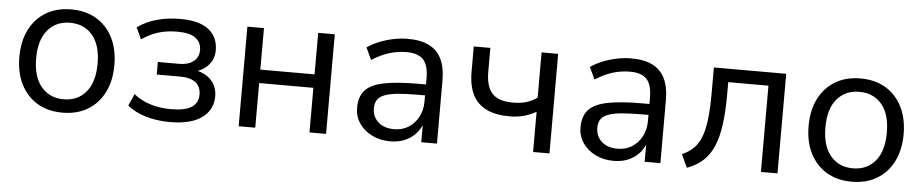

<svg xmlns="http://www.w3.org/2000/svg" viewBox="-35 -708 4491 934"><g transform="rotate(5 2210.0 -241.5)"><path d="M282.8 8.9Q212.1 8.9 160.1 -22.1Q108.1 -53.1 79.4 -109.8Q50.8 -166.5 50.8 -243.4Q50.8 -320.3 79.4 -376.8Q108.1 -433.3 160.1 -464.3Q212.1 -495.3 282.8 -495.3Q353.6 -495.3 405.6 -464.3Q457.6 -433.3 486.2 -376.7Q514.8 -320.2 514.8 -243.4Q514.8 -166.5 486.2 -109.8Q457.6 -53.1 405.6 -22.1Q353.6 8.9 282.8 8.9ZM282.6 -56.4Q351.5 -56.4 392.2 -104.8Q432.8 -153.3 432.8 -243.6Q432.8 -334 392.2 -382Q351.5 -430 282.6 -430Q214.6 -430 173.7 -382Q132.8 -334 132.8 -243.6Q132.8 -153.3 173.7 -104.8Q214.6 -56.4 282.6 -56.4Z M806.9 8.9Q744 8.9 688.7 -7.6Q633.4 -24.2 599.2 -53.8L625.3 -111.4Q660.3 -82.7 707.1 -68.3Q753.9 -54 805.5 -54Q877 -54 908.4 -75.1Q939.9 -96.2 939.9 -136.7Q939.9 -175.2 914.1 -195.5Q888.2 -215.8 838.7 -215.8H724.1V-277.2H828.9Q872.3 -277.2 897.9 -297.2Q923.5 -317.2 923.5 -352.7Q923.5 -389.7 895.5 -411Q867.6 -432.3 805.4 -432.3Q755.4 -432.3 713.4 -419.5Q671.4 -406.7 632.8 -379.4L606.7 -436.1Q647.7 -465.8 700.4 -480.5Q753.2 -495.3 815.3 -495.3Q907.4 -495.3 953.6 -459.1Q999.8 -422.8 999.8 -358.3Q999.8 -311.8 967.8 -280.1Q935.7 -248.3 883.2 -242.3V-255.3Q923.6 -254.3 953.6 -238.8Q983.7 -223.3 1000.2 -196.6Q1016.8 -169.8 1016.8 -134.3Q1016.8 -69.5 963.9 -30.3Q911 8.9 806.9 8.9Z M1143 0V-486.3H1224V-283.6H1488.8V-486.3H1569.8V0H1488.8V-217.9H1224V0Z M1883.5 8.9Q1833.7 8.9 1794.1 -10.8Q1754.4 -30.5 1731.7 -64.1Q1709 -97.8 1709 -139.7Q1709 -193.7 1736.2 -224.7Q1763.4 -255.6 1827.2 -268.8Q1891 -282 2000.7 -282H2046V-228.6H2002.3Q1940.9 -228.6 1899.9 -224.6Q1858.9 -220.5 1834.9 -210.9Q1810.9 -201.3 1800.8 -185.1Q1790.7 -168.9 1790.7 -144.6Q1790.7 -103.7 1819.3 -77.6Q1847.9 -51.6 1897.3 -51.6Q1937.2 -51.6 1967.5 -70.8Q1997.8 -90 2015.4 -123.1Q2033.1 -156.2 2033.1 -198.7V-313.1Q2033.1 -374.8 2007.9 -402.6Q1982.7 -430.4 1925.4 -430.4Q1882.3 -430.4 1841.1 -417.7Q1800 -404.9 1756.5 -377.3L1729 -436.3Q1755 -454.3 1787.9 -467.6Q1820.7 -480.8 1856.8 -488.1Q1892.8 -495.3 1926.2 -495.3Q1989.2 -495.3 2030.1 -474.9Q2071.1 -454.5 2091.2 -412.9Q2111.3 -371.3 2111.3 -306.1V0H2034.5V-113H2044.1Q2035.5 -75.4 2013.2 -48Q1990.8 -20.7 1958 -5.9Q1925.1 8.9 1883.5 8.9Z M2580.7 0V-196.6Q2552.6 -179.9 2520.4 -171.3Q2488.2 -162.7 2451.8 -162.7Q2383 -162.7 2337.7 -184.8Q2292.3 -207 2270.4 -251.6Q2248.5 -296.2 2248.5 -363.1V-486.3H2329.5V-368.8Q2329.5 -320.9 2343.4 -290.2Q2357.3 -259.5 2386.3 -245.1Q2415.3 -230.8 2461.6 -230.8Q2497.6 -230.8 2525.7 -238.9Q2553.8 -247 2579.7 -265.3V-486.3H2660.7V0Z M2974.5 8.9Q2924.7 8.9 2885.1 -10.8Q2845.4 -30.5 2822.7 -64.1Q2800 -97.8 2800 -139.7Q2800 -193.7 2827.2 -224.7Q2854.4 -255.6 2918.2 -268.8Q2982 -282 3091.7 -282H3137V-228.6H3093.3Q3031.9 -228.6 2990.9 -224.6Q2949.9 -220.5 2925.9 -210.9Q2901.9 -201.3 2891.8 -185.1Q2881.7 -168.9 2881.7 -144.6Q2881.7 -103.7 2910.3 -77.6Q2938.9 -51.6 2988.3 -51.6Q3028.2 -51.6 3058.5 -70.8Q3088.8 -90 3106.4 -123.1Q3124.1 -156.2 3124.1 -198.7V-313.1Q3124.1 -374.8 3098.9 -402.6Q3073.7 -430.4 3016.4 -430.4Q2973.3 -430.4 2932.1 -417.7Q2891 -404.9 2847.5 -377.3L2820 -436.3Q2846 -454.3 2878.9 -467.6Q2911.7 -480.8 2947.8 -488.1Q2983.8 -495.3 3017.2 -495.3Q3080.2 -495.3 3121.1 -474.9Q3162.1 -454.5 3182.2 -412.9Q3202.3 -371.3 3202.3 -306.1V0H3125.5V-113H3135.1Q3126.5 -75.4 3104.2 -48Q3081.8 -20.7 3049 -5.9Q3016.1 8.9 2974.5 8.9Z M3332.7 11.3 3302.7 -52.7Q3336.8 -67.4 3359.7 -90.1Q3382.5 -112.9 3395.7 -148.2Q3409 -183.5 3415 -235.5Q3421 -287.5 3421 -361.9V-486.3H3774.2V0H3693.2V-421.2H3496.8V-359.4Q3496.8 -274.1 3487.9 -211.2Q3479 -148.3 3459.7 -104.7Q3440.4 -61.1 3408.9 -33Q3377.4 -4.9 3332.7 11.3Z M4136.8 8.9Q4066.1 8.9 4014.1 -22.1Q3962.1 -53.1 3933.4 -109.8Q3904.8 -166.5 3904.8 -243.4Q3904.8 -320.3 3933.4 -376.8Q3962.1 -433.3 4014.1 -464.3Q4066.1 -495.3 4136.8 -495.3Q4207.6 -495.3 4259.6 -464.3Q4311.6 -433.3 4340.2 -376.7Q4368.8 -320.2 4368.8 -243.4Q4368.8 -166.5 4340.2 -109.8Q4311.6 -53.1 4259.6 -22.1Q4207.6 8.9 4136.8 8.9ZM4136.6 -56.4Q4205.5 -56.4 4246.2 -104.8Q4286.8 -153.3 4286.8 -243.6Q4286.8 -334 4246.2 -382Q4205.5 -430 4136.6 -430Q4068.6 -430 4027.7 -382Q3986.8 -334 3986.8 -243.6Q3986.8 -153.3 4027.7 -104.8Q4068.6 -56.4 4136.6 -56.4Z"/></g></svg>

Font: Nunito Sans 12pt ExtraLight
Style: Regular
Weight: 200
Designer: Vernon Adams
Foundry: Vernon Adams
Version: Version 3.101;gftools[0.9.27]